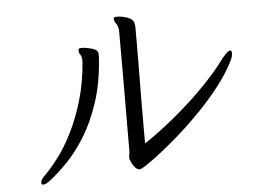

<svg xmlns="http://www.w3.org/2000/svg" viewBox="-49 -709 1097 789"><g transform="rotate(-5 500.0 -314.5)"><path d="M460 -65Q460 -72 461.5 -77.5Q463 -83 463 -90Q463 -162 463.5 -238Q464 -314 464 -384Q464 -454 464 -506.5Q464 -559 464 -583Q464 -603 455 -616Q446 -629 446 -638V-639Q446 -645 461 -645Q483 -645 506 -636Q523 -629 527.5 -619Q532 -609 532 -595V-574Q532 -567 532 -529.5Q532 -492 531.5 -437Q531 -382 530.5 -321Q530 -260 530 -205.5Q530 -151 530 -116Q590 -156 654.5 -209Q719 -262 778 -321.5Q837 -381 880 -440Q902 -466 911 -466Q918 -466 918 -455Q918 -440 908 -421Q883 -372 845 -323Q807 -274 762.5 -228Q718 -182 674 -143Q630 -104 592.5 -74.5Q555 -45 530 -28.5Q505 -12 500 -12Q489 -12 479.5 -23Q470 -34 465 -46Q460 -58 460 -61ZM372 -486Q365 -380 338.5 -300.5Q312 -221 276 -163Q240 -105 201.5 -65.5Q163 -26 130 0Q110 16 99 16Q91 16 91 8Q91 -6 112 -25Q136 -49 166 -88.5Q196 -128 224.5 -184.5Q253 -241 274.5 -313Q296 -385 303 -473V-477Q303 -494 297 -502.5Q291 -511 291 -520Q291 -524 292 -526Q293 -530 305 -530Q315 -530 327.5 -527.5Q340 -525 347 -523Q360 -519 366 -513.5Q372 -508 372 -493Z"/></g></svg>

Font: QiushuiShotai Bright
Style: Regular
Weight: 400
Designer: Christian Thalmann (Catharsis Fonts)
Version: Version 1.250;